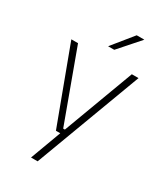

<svg xmlns="http://www.w3.org/2000/svg" viewBox="-209 -771 895 1032"><g transform="rotate(30 239.0 -254.5)"><path d="M260 -49 239.5 -39.5 406 -486.5H447.5L201.5 172H160.5L237 -34.5L252.5 -19.5H204.5L30.5 -486.5H72L232.5 -49ZM324 -681H370.5V-680L258.5 -553H221V-554Z"/></g></svg>

Font: Anek Gujarati Medium ExtraLight
Style: Regular
Weight: 250
Version: Version 1.003